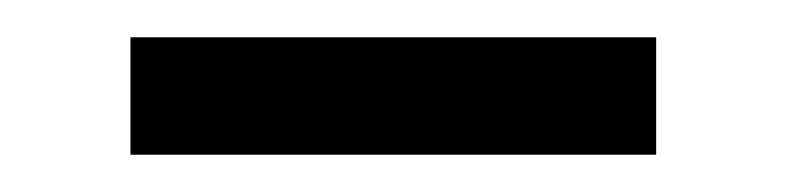

<svg xmlns="http://www.w3.org/2000/svg" viewBox="-20 -663 422 103"><path d="M50 -643H332V-580H50Z"/></svg>

Font: Uncut Sans Variable
Style: Regular
Weight: 400
Designer: Kasper Nordkvist
Foundry: UNCUT.wtf
Version: Version 1.304;Glyphs 3.2 (3246)